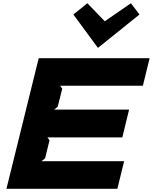

<svg xmlns="http://www.w3.org/2000/svg" viewBox="-20 -1171 948 1191"><path d="M750 -170.9 708 0H20L220.2 -810.1H908.2L866.2 -639.2H353L366.2 -621.1L337.9 -508.8L315.9 -491.2H780.8L738.8 -318.8H273.9L287.1 -300.8L259.8 -189L236.8 -170.9ZM792 -1150.9 845.2 -1081.1 588.9 -875H586.9L435.1 -1081.1L522 -1150.9L629.9 -1039.1Z"/></svg>

Font: Sinkin Sans 800 Black Italic
Style: Regular
Weight: 900
Italic angle: -112°
Designer: Keith Bates
Foundry: K-Type
Version: Sinkin Sans (version 1.0)  by Keith Bates   •   © 2014   www